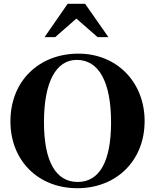

<svg xmlns="http://www.w3.org/2000/svg" viewBox="-20 -974 818 1013"><path d="M552 -778 429 -954H337L215 -778H271L383 -876L495 -778ZM743 -335C743 -542 595 -691 394 -691C186 -691 35 -547 35 -334C35 -127 181 19 388 19C595 19 743 -127 743 -335ZM566 -328C566 -122 505 -14 390 -14C276 -14 212 -119 212 -330C212 -540 275 -658 385 -658C502 -658 566 -541 566 -328Z"/></svg>

Font: STIXGeneral
Style: Bold
Weight: 700
Designer: MicroPress Inc., with final additions and corrections provided by Coen Hoffman, Elsevier (retired)
Version: Version 1.1.0